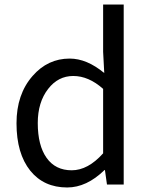

<svg xmlns="http://www.w3.org/2000/svg" viewBox="-20 -816 660 849"><path d="M114 -61Q53 -137 53 -271Q53 -399 124 -480Q191 -557 288 -557Q364 -557 441 -493L436 -587V-796H527V0H453L444 -64H442Q363 13 277 13Q174 13 114 -61ZM436 -138V-423Q372 -480 304 -480Q237 -480 193 -423Q147 -364 147 -272Q147 -173 186 -118Q225 -63 297 -63Q369 -63 436 -138Z"/></svg>

Font: Source Han Sans K Regular
Style: Regular
Weight: 400
Designer: Ryoko NISHIZUKA  (kana & ideographs); Paul D. Hunt (Latin, Greek & Cyrillic); Wenlong ZHANG  (bopomofo); Sandoll Communi
Foundry: Adobe Systems Incorporated
Version: Version 1.00 July 18, 2014, initial release